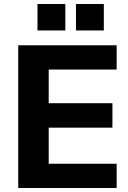

<svg xmlns="http://www.w3.org/2000/svg" viewBox="-20 -938 639 958"><path d="M71 0V-712H562V-591H223V-423H541V-301H223V-121H562V0ZM167 -918H306V-786H167ZM359 -918H498V-786H359Z"/></svg>

Font: Muli ExtraBold
Style: Regular
Weight: 800
Designer: Vernon Adams
Foundry: Vernon Adams
Version: Version 2.000